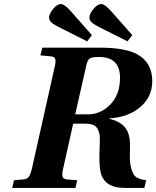

<svg xmlns="http://www.w3.org/2000/svg" viewBox="-20 -927 771 947"><path d="M222 -839Q222 -858 241.5 -882.5Q261 -907 281 -907Q298 -907 330 -871L433 -754L410 -723L271 -793Q245 -806 233.5 -816.5Q222 -827 222 -839ZM421 -839Q421 -858 440.5 -882.5Q460 -907 480 -907Q497 -907 529 -871L632 -754L609 -723L470 -793Q444 -806 432.5 -816.5Q421 -827 421 -839ZM40 0 49 -38 94 -42Q114 -43 122.5 -55.5Q131 -68 138 -98L249 -594Q256 -621 253 -634.5Q250 -648 230 -649L179 -654L189 -692H471Q601 -692 661 -657Q731 -615 731 -527Q731 -450 672.5 -399.5Q614 -349 519 -343V-341Q549 -334 569 -322Q589 -310 599.5 -295Q610 -280 615.5 -260.5Q621 -241 621 -219.5Q621 -198 621 -174Q617 -105 640 -66Q654 -43 701 -38L692 0H596Q491 0 475 -83Q468 -121 471 -186Q474 -251 471 -264Q465 -293 450 -305Q435 -317 399 -317H341L292 -98Q285 -71 288 -57.5Q291 -44 311 -42L361 -38L352 0ZM351 -363H414Q477 -363 524.5 -412Q572 -461 572 -543Q572 -646 468 -646Q434 -646 423 -638.5Q412 -631 407 -610Z"/></svg>

Font: Heuristica
Style: Bold Italic
Weight: 700
Italic angle: -13°
Version: Version 1.0.2